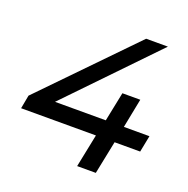

<svg xmlns="http://www.w3.org/2000/svg" viewBox="-125 -819 919 938"><g transform="rotate(20 334.5 -350.0)"><path d="M20 -172 33 -242 478 -700H591L165 -258H429L460 -410H553L523 -258H656L639 -172H506L471 0H374L409 -172Z"/></g></svg>

Font: Montserrat Medium
Style: Italic
Weight: 500
Italic angle: -11.3°
Designer: Julieta Ulanovsky
Foundry: Julieta Ulanovsky
Version: Version 9.000; ttfautohint (v1.8.4.7-5d5b)